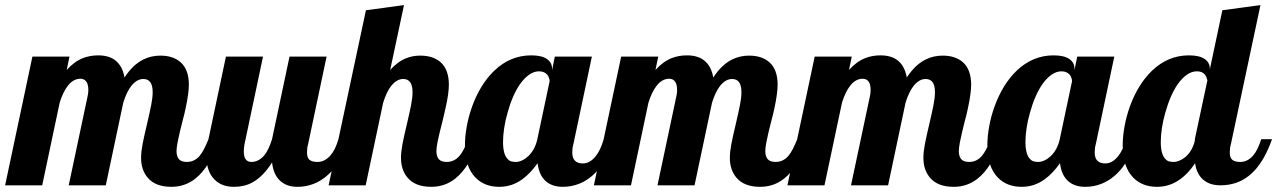

<svg xmlns="http://www.w3.org/2000/svg" viewBox="-58 -720 4962 746"><path d="M516.1 -29.3Q490.2 -59.6 490.2 -106.9Q490.2 -129.4 495.8 -159.2Q501.5 -189 512.7 -235.8Q523.9 -283.7 529.5 -312.3Q535.2 -340.8 535.2 -361.8Q535.2 -413.1 499 -413.1Q473.6 -413.1 452.1 -386.2Q434.1 -363.3 420.9 -320.8L353 0H209L282.2 -345.2Q285.2 -356.9 285.2 -370.1Q285.2 -390.1 278.8 -400.9Q270.5 -414.1 254.9 -414.1Q226.6 -414.1 205.6 -386.7Q187 -363.3 173.8 -320.8L106 0H-38.1L67.9 -500H211.9L201.2 -448.2Q230.5 -481 265.1 -494.6Q292.5 -504.9 323.2 -504.9Q365.2 -504.9 390.1 -485.4Q418 -463.4 425.8 -418.9Q458 -468.8 500 -489.3Q529.8 -503.9 564.9 -503.9Q615.2 -503.9 644.5 -477.5Q675.8 -448.7 675.8 -391.1Q675.8 -358.4 663.6 -300.8Q658.7 -276.9 651.9 -252.4Q639.6 -205.6 631.8 -166Q627.9 -145.5 627.9 -132.8Q627.9 -112.8 637 -101.8Q646 -90.8 668 -90.8Q697.8 -90.8 718.3 -115.2Q733.9 -133.8 752 -179.2H793.9Q756.8 -69.3 700.2 -25.4Q660.2 5.9 607.9 5.9Q545.9 5.9 516.1 -29.3Z M775.4 -22.5Q744.1 -53.7 744.1 -113.8Q744.1 -142.1 752 -179.2L819.8 -500H963.9L892.1 -160.2Q889.2 -145 889.2 -131.8Q889.2 -90.8 918.9 -90.8Q946.3 -90.8 968.3 -115.7Q985.8 -136.7 999 -179.2L1066.9 -500H1210.9L1139.2 -160.2Q1134.8 -145.5 1134.8 -127.9Q1134.8 -107.4 1144.5 -99.1Q1154.3 -90.8 1175.8 -90.8Q1203.6 -90.8 1225.6 -115.7Q1245.1 -137.7 1256.8 -179.2H1298.8Q1272 -103 1233.9 -58.6Q1201.7 -22 1161.1 -5.9Q1131.3 5.9 1098.1 5.9Q1055.2 5.9 1029.8 -18.1Q1004.4 -42 999 -88.9Q964.8 -34.2 921.9 -10.7Q891.1 5.9 851.1 5.9Q803.2 5.9 775.4 -22.5Z M1525.9 -29.3Q1500 -59.6 1500 -106.9Q1500 -129.4 1505.6 -159.2Q1511.2 -189 1522.5 -235.8Q1533.7 -283.7 1539.3 -312.3Q1544.9 -340.8 1544.9 -361.8Q1544.9 -413.1 1508.8 -413.1Q1483.4 -413.1 1461.9 -386.2Q1443.8 -363.3 1430.7 -320.8L1362.8 0H1218.8L1363.8 -680.2L1511.7 -700.2L1458 -448.2Q1487.3 -481 1521 -494.1Q1545.9 -503.9 1574.7 -503.9Q1625.5 -503.9 1654.8 -477.5Q1686 -448.7 1686 -391.1Q1686 -356.4 1673.3 -300.8Q1669.9 -284.7 1662.1 -252.4Q1647.9 -198.2 1641.6 -166Q1637.7 -145.5 1637.7 -132.8Q1637.7 -112.8 1646.7 -101.8Q1655.8 -90.8 1677.7 -90.8Q1707.5 -90.8 1728 -115.2Q1743.7 -133.8 1761.7 -179.2H1803.7Q1766.6 -69.3 1710 -25.4Q1669.9 5.9 1617.7 5.9Q1555.7 5.9 1525.9 -29.3Z M1789.6 -29.8Q1748.5 -71.8 1748.5 -154.8Q1748.5 -189.9 1755.6 -229Q1762.7 -268.1 1776.4 -306.2Q1807.6 -392.1 1861.8 -444.8Q1924.3 -504.9 2005.9 -504.9Q2046.4 -504.9 2066.7 -491Q2086.9 -477.1 2086.9 -454.1V-446.8L2097.7 -500H2241.7L2169.9 -160.2Q2165.5 -145.5 2165.5 -127.9Q2165.5 -85 2206.5 -85Q2233.9 -85 2256.3 -112.8Q2275.4 -136.2 2287.6 -179.2H2329.6Q2302.7 -103 2264.6 -58.6Q2232.4 -22 2191.9 -5.9Q2162.1 5.9 2128.9 5.9Q2086.4 5.9 2061.3 -17.3Q2036.1 -40.5 2030.8 -85.9Q2002.4 -45.9 1971.2 -23.4Q1931.2 5.9 1881.8 5.9Q1824.7 5.9 1789.6 -29.8ZM1994.6 -113.3Q2021 -138.7 2029.8 -179.2L2077.6 -404.8Q2077.6 -409.7 2075.4 -416.3Q2073.2 -422.9 2069.3 -428.7Q2057.6 -442.9 2036.6 -442.9Q2016.6 -442.9 1997.8 -429.7Q1979 -416.5 1962.4 -393.1Q1933.1 -350.6 1914.1 -282.2Q1905.3 -252 1900.9 -222.4Q1896.5 -192.9 1896.5 -168.9Q1896.5 -119.1 1915 -101.6Q1921.4 -94.7 1929.2 -92.8Q1937 -90.8 1946.8 -90.8Q1958 -90.8 1970.5 -96.7Q1982.9 -102.5 1994.6 -113.3Z M2803.7 -29.3Q2777.8 -59.6 2777.8 -106.9Q2777.8 -129.4 2783.4 -159.2Q2789.1 -189 2800.3 -235.8Q2811.5 -283.7 2817.1 -312.3Q2822.8 -340.8 2822.8 -361.8Q2822.8 -413.1 2786.6 -413.1Q2761.2 -413.1 2739.7 -386.2Q2721.7 -363.3 2708.5 -320.8L2640.6 0H2496.6L2569.8 -345.2Q2572.8 -356.9 2572.8 -370.1Q2572.8 -390.1 2566.4 -400.9Q2558.1 -414.1 2542.5 -414.1Q2514.2 -414.1 2493.2 -386.7Q2474.6 -363.3 2461.4 -320.8L2393.6 0H2249.5L2355.5 -500H2499.5L2488.8 -448.2Q2518.1 -481 2552.7 -494.6Q2580.1 -504.9 2610.8 -504.9Q2652.8 -504.9 2677.7 -485.4Q2705.6 -463.4 2713.4 -418.9Q2745.6 -468.8 2787.6 -489.3Q2817.4 -503.9 2852.5 -503.9Q2902.8 -503.9 2932.1 -477.5Q2963.4 -448.7 2963.4 -391.1Q2963.4 -358.4 2951.2 -300.8Q2946.3 -276.9 2939.5 -252.4Q2927.2 -205.6 2919.4 -166Q2915.5 -145.5 2915.5 -132.8Q2915.5 -112.8 2924.6 -101.8Q2933.6 -90.8 2955.6 -90.8Q2985.4 -90.8 3005.9 -115.2Q3021.5 -133.8 3039.6 -179.2H3081.5Q3044.4 -69.3 2987.8 -25.4Q2947.8 5.9 2895.5 5.9Q2833.5 5.9 2803.7 -29.3Z M3555.7 -29.3Q3529.8 -59.6 3529.8 -106.9Q3529.8 -129.4 3535.4 -159.2Q3541 -189 3552.2 -235.8Q3563.5 -283.7 3569.1 -312.3Q3574.7 -340.8 3574.7 -361.8Q3574.7 -413.1 3538.6 -413.1Q3513.2 -413.1 3491.7 -386.2Q3473.6 -363.3 3460.4 -320.8L3392.6 0H3248.5L3321.8 -345.2Q3324.7 -356.9 3324.7 -370.1Q3324.7 -390.1 3318.4 -400.9Q3310.1 -414.1 3294.4 -414.1Q3266.1 -414.1 3245.1 -386.7Q3226.6 -363.3 3213.4 -320.8L3145.5 0H3001.5L3107.4 -500H3251.5L3240.7 -448.2Q3270 -481 3304.7 -494.6Q3332 -504.9 3362.8 -504.9Q3404.8 -504.9 3429.7 -485.4Q3457.5 -463.4 3465.3 -418.9Q3497.6 -468.8 3539.6 -489.3Q3569.3 -503.9 3604.5 -503.9Q3654.8 -503.9 3684.1 -477.5Q3715.3 -448.7 3715.3 -391.1Q3715.3 -358.4 3703.1 -300.8Q3698.2 -276.9 3691.4 -252.4Q3679.2 -205.6 3671.4 -166Q3667.5 -145.5 3667.5 -132.8Q3667.5 -112.8 3676.5 -101.8Q3685.5 -90.8 3707.5 -90.8Q3737.3 -90.8 3757.8 -115.2Q3773.4 -133.8 3791.5 -179.2H3833.5Q3796.4 -69.3 3739.7 -25.4Q3699.7 5.9 3647.5 5.9Q3585.4 5.9 3555.7 -29.3Z M3819.3 -29.8Q3778.3 -71.8 3778.3 -154.8Q3778.3 -189.9 3785.4 -229Q3792.5 -268.1 3806.2 -306.2Q3837.4 -392.1 3891.6 -444.8Q3954.1 -504.9 4035.6 -504.9Q4076.2 -504.9 4096.4 -491Q4116.7 -477.1 4116.7 -454.1V-446.8L4127.4 -500H4271.5L4199.7 -160.2Q4195.3 -145.5 4195.3 -127.9Q4195.3 -85 4236.3 -85Q4263.7 -85 4286.1 -112.8Q4305.2 -136.2 4317.4 -179.2H4359.4Q4332.5 -103 4294.4 -58.6Q4262.2 -22 4221.7 -5.9Q4191.9 5.9 4158.7 5.9Q4116.2 5.9 4091.1 -17.3Q4065.9 -40.5 4060.5 -85.9Q4032.2 -45.9 4001 -23.4Q3960.9 5.9 3911.6 5.9Q3854.5 5.9 3819.3 -29.8ZM4024.4 -113.3Q4050.8 -138.7 4059.6 -179.2L4107.4 -404.8Q4107.4 -409.7 4105.2 -416.3Q4103 -422.9 4099.1 -428.7Q4087.4 -442.9 4066.4 -442.9Q4046.4 -442.9 4027.6 -429.7Q4008.8 -416.5 3992.2 -393.1Q3962.9 -350.6 3943.8 -282.2Q3935.1 -252 3930.7 -222.4Q3926.3 -192.9 3926.3 -168.9Q3926.3 -119.1 3944.8 -101.6Q3951.2 -94.7 3959 -92.8Q3966.8 -90.8 3976.6 -90.8Q3987.8 -90.8 4000.2 -96.7Q4012.7 -102.5 4024.4 -113.3Z M4345.2 -29.8Q4304.2 -71.8 4304.2 -154.8Q4304.2 -189.9 4311.3 -229Q4318.4 -268.1 4332 -306.2Q4363.3 -392.1 4417.5 -444.8Q4480 -504.9 4561.5 -504.9Q4602.1 -504.9 4622.3 -491Q4642.6 -477.1 4642.6 -454.1V-450.2L4691.4 -680.2L4839.4 -700.2L4724.6 -160.2Q4720.2 -145.5 4720.2 -127.9Q4720.2 -107.4 4730 -99.1Q4739.7 -90.8 4761.2 -90.8Q4789.1 -90.8 4811 -115.7Q4829.6 -137.7 4842.3 -179.2H4884.3Q4857.9 -104 4819.3 -60.5Q4786.6 -24.4 4746.6 -10.3Q4717.8 0 4683.6 0Q4642.1 0 4616.7 -22Q4591.3 -43.9 4585.4 -85.9Q4558.6 -45.4 4527.3 -23.4Q4486.8 5.9 4437.5 5.9Q4380.4 5.9 4345.2 -29.8ZM4549.3 -111.3Q4575.7 -135.3 4584.5 -173.8V-179.2L4633.3 -408.2Q4629.9 -421.9 4623.5 -430.2Q4613.3 -442.9 4592.3 -442.9Q4572.3 -442.9 4553.5 -429.7Q4534.7 -416.5 4518.1 -393.1Q4488.8 -350.6 4469.7 -282.2Q4460.9 -252 4456.5 -222.4Q4452.1 -192.9 4452.1 -168.9Q4452.1 -119.1 4470.7 -101.6Q4477.1 -94.7 4484.9 -92.8Q4492.7 -90.8 4502.4 -90.8Q4513.2 -90.8 4525.6 -96.2Q4538.1 -101.6 4549.3 -111.3Z"/></svg>

Font: Pattaya
Style: Regular
Weight: 400
Designer: Pablo Impallari / Thai characters Designed by Thanarat Vachiruckul and Suppakit Chalermlarp
Foundry: Pablo Impallari
Version: Version 2.000